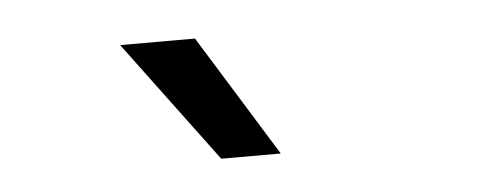

<svg xmlns="http://www.w3.org/2000/svg" viewBox="-28 -854 676 266"><g transform="rotate(-5 310.0 -721.5)"><path d="M271 -637.2 145.2 -806.2H249.3L353.8 -637.2Z"/></g></svg>

Font: Monaspace Neon Var
Style: Regular
Weight: 400
Designer: Riley Cran and the Lettermatic Team
Version: Version 1.000 (Monaspace Neon Var)